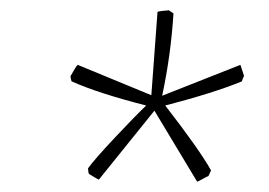

<svg xmlns="http://www.w3.org/2000/svg" viewBox="-20 -737 523 373"><path d="M172 -388Q171 -388 153 -399Q152 -400 151.5 -404.5Q151 -409 151 -410Q164 -428 203 -469.5Q242 -511 264 -532Q170 -556 119 -579Q117 -585 117 -589Q128 -609 131 -611L274 -552L286 -714Q288 -715 297 -716Q306 -717 308 -717Q310 -716 314 -713Q316 -712 317 -711Q312 -630 295 -551L447 -611L454 -590Q454 -589 453 -587Q452 -585 451 -582.5Q450 -580 450 -579Q397 -557 301 -532Q367 -447 390 -406Q389 -404 387.5 -400.5Q386 -397 385 -395Q382 -394 374 -389.5Q366 -385 363 -384L280 -522Z"/></svg>

Font: Albura ExtraLight
Style: Italic
Weight: 156
Italic angle: -7°
Designer: Mercedes Jáuregui
Foundry: Omnibus-Type Team
Version: Version 1.000